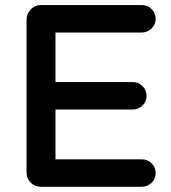

<svg xmlns="http://www.w3.org/2000/svg" viewBox="-20 -713 663 745"><path d="M83 -43.9V-636.7Q83 -659.2 99.6 -676.8Q116.2 -693.4 138.7 -693.4H530.3Q552.7 -693.4 568.4 -677.7Q584 -662.1 584 -640.1Q584 -618.2 568.4 -602.5Q551.8 -586.9 530.3 -586.9H196.3Q195.3 -586.9 195.3 -586.9Q195.3 -586.9 195.3 -585.9V-394.5H495.1Q517.6 -394.5 533.2 -378.9Q548.8 -363.3 548.8 -340.8Q548.8 -319.3 533.2 -303.7Q516.6 -288.1 495.1 -288.1H195.3V-95.7V-94.7Q196.3 -94.7 196.3 -94.7H530.3Q552.7 -94.7 568.4 -79.1Q584 -63.5 584 -41.5Q584 -19.5 568.4 -3.9Q551.8 11.7 530.3 11.7H138.7Q115.2 11.7 99.1 -4.4Q83 -20.5 83 -43.9ZM195.3 -93.8ZM194.3 -586.9Z"/></svg>

Font: FakePearl
Style: SemiBold
Weight: 400
Version: Version 1.2